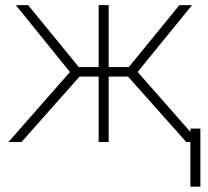

<svg xmlns="http://www.w3.org/2000/svg" viewBox="-20 -548 802 741"><path d="M264.2 -252.4 41 -528.3H88.4L284.2 -289.1H377.9L376.5 -252.4ZM290.5 -256.3 63 0H12.7L266.6 -289.1ZM399.4 -528.3V0H360.8V-528.3ZM721.2 -528.3 496.6 -252.4H385.3L383.3 -289.1H477.1L672.4 -528.3ZM698.7 0 470.7 -256.3 494.6 -289.1 749 0ZM753.4 -51.8V172.4H714.8V-51.8Z"/></svg>

Font: Roboto ExtraLight
Style: Regular
Weight: 250
Designer: Christian Robertson
Foundry: Google
Version: Version 3.009; 2024